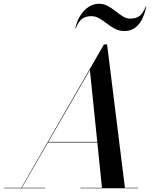

<svg xmlns="http://www.w3.org/2000/svg" viewBox="-66 -1001 824 1021"><path d="M46 0 487 -765H503.5L598.5 0H476.5L412 -629L48.5 0ZM-45.5 0V-2.5H174.5V0ZM361.5 0V-2.5H668.5V0ZM188.5 -243.5V-246.5H514.5V-243.5ZM596.5 -836Q567.5 -836 545 -848Q522.5 -860 502.5 -875.5Q482.5 -891 462.8 -903Q443 -915 419.5 -915Q389.5 -915 370.5 -901Q351.5 -887 336.5 -850H334Q344 -892.5 363.5 -921.8Q383 -951 408 -966Q433 -981 459.5 -981Q486 -981 507.5 -969Q529 -957 548.5 -941.5Q568 -926 586.8 -914Q605.5 -902 626.5 -902Q657 -902 675.8 -916Q694.5 -930 709.5 -967H712Q702 -919.5 685 -890.8Q668 -862 645.5 -849Q623 -836 596.5 -836Z"/></svg>

Font: Bodoni Moda 72pt Medium
Style: Italic
Weight: 500
Italic angle: -13°
Designer: Owen Earl
Foundry: indestructible type
Version: Version 2.004